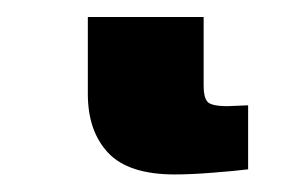

<svg xmlns="http://www.w3.org/2000/svg" viewBox="-20 38 354 221"><path d="M181.2 238.8Q127.9 238.8 104.5 213.9Q81.1 189 81.1 146V57.6H214.4V137.2Q214.4 149.4 218.5 154.8Q222.7 160.2 242.2 160.2Q243.2 160.2 249 159.9Q254.9 159.7 265.6 159.2V232.9Q249.5 234.9 224.6 236.8Q199.7 238.8 181.2 238.8Z"/></svg>

Font: Inter 16pt Black
Style: Regular
Weight: 900
Version: Version 4.001;git-66647c0bb